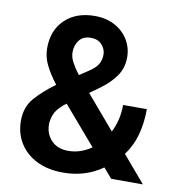

<svg xmlns="http://www.w3.org/2000/svg" viewBox="-82 -795 812 879"><g transform="rotate(10 324.5 -355.5)"><path d="M491.2 0 451.7 -45.9Q372.6 10.3 269 10.3Q197.8 10.3 146 -15.6Q94.2 -41.5 66.2 -86.9Q38.1 -132.3 38.1 -190.9Q38.1 -253.9 74.5 -295.9Q110.8 -337.9 168.5 -379.9Q136.2 -422.4 117.4 -460Q98.6 -497.6 98.6 -538.6Q98.6 -622.1 150.6 -671.6Q202.6 -721.2 288.6 -721.2Q343.3 -721.2 383.3 -699Q423.3 -676.8 445.1 -640.1Q466.8 -603.5 466.8 -560.1Q466.8 -509.8 439.9 -471.9Q413.1 -434.1 371.1 -403.8L323.7 -369.6L456.5 -213.9Q470.7 -241.2 478.5 -273.4Q486.3 -305.7 486.3 -342.3H596.7Q596.7 -278.8 581.8 -223.4Q566.9 -168 533.2 -123.5L638.7 0ZM216.3 -541Q216.3 -517.6 229.2 -493.4Q242.2 -469.2 263.2 -441.9L303.7 -468.8Q334.5 -488.8 346.2 -508.3Q357.9 -527.8 357.9 -554.2Q357.9 -578.6 339.6 -599.1Q321.3 -619.6 288.1 -619.6Q252.4 -619.6 234.4 -596.2Q216.3 -572.8 216.3 -541ZM167.5 -196.8Q167.5 -152.3 196 -122.1Q224.6 -91.8 274.9 -91.8Q331.5 -91.8 382.3 -127L231 -303.2L218.8 -294.4Q185.5 -266.1 176.5 -241Q167.5 -215.8 167.5 -196.8Z"/></g></svg>

Font: Vazirmatn RD UI FD SemiBold
Style: Regular
Weight: 600
Designer: Saber Rastikerdar
Foundry: Saber Rastikerdar
Version: Version 33.003